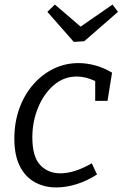

<svg xmlns="http://www.w3.org/2000/svg" viewBox="-20 -814 538 843"><path d="M227 9Q175 9 133 -14Q91 -37 67 -84.5Q43 -132 43 -206Q43 -276 64.5 -336.5Q86 -397 125 -442Q164 -487 215 -512Q266 -537 325 -537Q360 -537 397.5 -527Q435 -517 472 -495L452 -371H398V-458Q356 -478 317 -478Q260 -478 216 -440Q172 -402 147 -341Q122 -280 122 -211Q122 -126 156.5 -89.5Q191 -53 245 -53Q307 -53 383 -97L406 -48Q361 -19 315 -5Q269 9 227 9ZM474 -794 498 -762 350 -633 304 -630 188 -762 221 -794 334 -697Z"/></svg>

Font: Bitter
Style: Italic
Weight: 400
Italic angle: -9°
Designer: Sol Matas, and Bitter project Authors
Foundry: Sol Matas
Version: Version 2.001